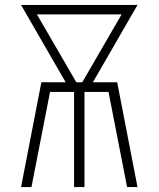

<svg xmlns="http://www.w3.org/2000/svg" viewBox="-20 -755 640 775"><path d="M65 0 147 -423H245L65 -735H535L355 -423H453L535 0H493L418 -384H321V0H279V-384H182L107 0ZM288 -423H312L471 -697H129Z"/></svg>

Font: Iosevka Curly XLtEx
Style: Regular
Weight: 200
Width: 7
Monospace: yes
Designer: Belleve Invis
Foundry: Belleve Invis
Version: Version 11.1.0; ttfautohint (v1.8.3)